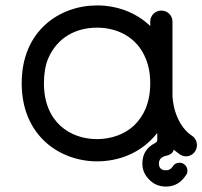

<svg xmlns="http://www.w3.org/2000/svg" viewBox="-20 -576 746 708"><path d="M560 -60C560 -55 557 -51 551 -48C520 -32 505 -7 505 27C505 50 513 69 530 86C546 103 567 112 592 112C624 112 649 97 667 68C670 65 671 60 671 53C671 37 658 24 642 24C631 24 622 29 617 38C611 47 603 52 592 52C583 52 577 50 572 45C568 41 566 35 566 27C566 12 575 2 594 -2C613 -6 622 -17 622 -34V-163C622 -180 608 -194 591 -194C574 -194 560 -180 560 -163ZM158 -361C192 -439 261 -474 338 -474C413 -474 485 -439 517 -361C528 -335 534 -304 534 -269C534 -197 510 -147 473 -112C437 -79 387 -63 338 -63C238 -63 142 -126 142 -269C142 -304 147 -335 158 -361ZM534 -480C481 -531 410 -556 338 -556C201 -556 60 -464 60 -269C60 -74 202 19 338 19C418 19 500 -12 555 -80C563 -91 574 -88 581 -75C596 -47 614 -27 643 -7C656 2 673 4 689 -7C706 -19 712 -44 700 -63C697 -68 692 -73 687 -76C641 -106 616 -174 616 -229V-496C616 -519 598 -537 575 -537C552 -537 534 -519 534 -496Z"/></svg>

Font: Fabada
Style: Regular
Weight: 400
Designer: deFharo
Foundry: deFharo.com
Version: Version 4.000 2011 initial release